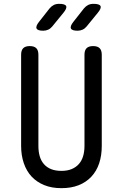

<svg xmlns="http://www.w3.org/2000/svg" viewBox="-20 -970 640 1000"><path d="M90 -685Q90 -708 101 -719Q112 -730 135 -730Q158 -730 169 -719Q180 -708 180 -685V-210Q180 -180 187 -156Q194 -132 209 -115Q224 -98 246.5 -89Q269 -80 300 -80Q331 -80 353.5 -89.5Q376 -99 391 -116Q406 -133 413 -157Q420 -181 420 -210V-685Q420 -708 431 -719Q442 -730 465 -730Q488 -730 499 -719Q510 -708 510 -685V-210Q510 -160 496.5 -119.5Q483 -79 456 -50Q429 -21 390 -5.5Q351 10 300 10Q249 10 210 -6Q171 -22 144.5 -50.5Q118 -79 104 -120Q90 -161 90 -210ZM384 -810Q355 -810 349.5 -821.5Q344 -833 362 -856L417 -926Q427 -938 439 -944Q451 -950 467 -950Q498 -950 503.5 -938.5Q509 -927 489 -903L431 -832Q422 -821 410 -815.5Q398 -810 384 -810ZM205 -810Q176 -810 170.5 -821.5Q165 -833 183 -856L238 -926Q248 -938 260 -944Q272 -950 288 -950Q319 -950 324.5 -938.5Q330 -927 310 -903L252 -832Q243 -821 231 -815.5Q219 -810 205 -810Z"/></svg>

Font: Maple Mono NF
Style: Regular
Weight: 400
Monospace: yes
Designer: subframe7536
Version: Version 7.000